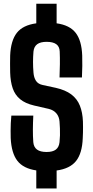

<svg xmlns="http://www.w3.org/2000/svg" viewBox="-20 -934 513 1058"><path d="M180 104.5V5Q108.5 -5.5 75.8 -47.8Q43 -90 39 -173Q38.5 -192.5 38.5 -213.5Q38.5 -234.5 39.5 -255.5Q40.5 -276.5 42.5 -297H163.5Q161.5 -258 161.2 -220.8Q161 -183.5 163.5 -150.5Q166 -123 184 -109.8Q202 -96.5 237 -96.5Q270.5 -96.5 287.8 -109.8Q305 -123 308 -150.5Q310 -169 310.5 -188.2Q311 -207.5 310.2 -226.8Q309.5 -246 308 -264.5Q306 -291 290.8 -309.2Q275.5 -327.5 248.5 -334L168 -352.5Q119 -364 90.8 -387.5Q62.5 -411 50 -447.5Q37.5 -484 36 -534Q35.5 -559 35.5 -581.8Q35.5 -604.5 36 -628Q39.5 -710.5 72.8 -753Q106 -795.5 180 -805.5V-913.5H292V-805.5Q364 -795.5 397 -753Q430 -710.5 433 -628Q434 -603.5 433.5 -570.5Q433 -537.5 431.5 -507H308Q309.5 -544.5 310 -580Q310.5 -615.5 309 -650.5Q308 -677.5 290 -690.5Q272 -703.5 237 -703.5Q203 -703.5 185.2 -690.5Q167.5 -677.5 164.5 -650.5Q162 -621 162 -592.2Q162 -563.5 164.5 -534Q166.5 -507 178 -489Q189.5 -471 215.5 -465.5L287.5 -450Q340.5 -438 372.8 -413.8Q405 -389.5 420 -352.2Q435 -315 437 -264.5Q437.5 -250 437.5 -234.2Q437.5 -218.5 437.2 -203Q437 -187.5 436 -173Q433 -89.5 399.2 -47Q365.5 -4.5 292 5.5V104.5Z"/></svg>

Font: Big Shoulders
Style: Bold
Weight: 700
Designer: Patric King
Foundry: XO Type Co
Version: Version 2.002